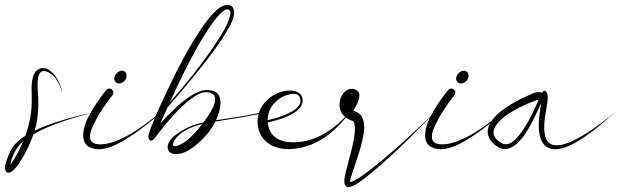

<svg xmlns="http://www.w3.org/2000/svg" viewBox="-78 -603 2502 775"><path d="M142.9 -298.9C130.5 -314.6 103.4 -339.1 76.4 -322.9C48.5 -306.1 48.2 -259.8 50 -213.9C52.4 -152.7 40.3 -98.9 24 -54.5C-0.9 -38.6 -25.4 -18 -37.2 8.7C-45.5 28.2 -52.4 44.6 -56.7 63.3C-61.4 83.6 -52.4 103.4 -31.4 89.6C-15.2 78.9 -4.8 62.4 7.5 42.9C28 10.4 45.1 -26.7 56.9 -60.8C127.1 -101.5 221.7 -129.9 301.7 -149.3C301.8 -149.4 301.8 -149.4 301.8 -149.5C301.8 -149.5 255.5 -139.9 246.4 -137.7C194.5 -125.5 112.3 -100.4 61.8 -75.6C73.1 -112.1 79.1 -157.7 75.7 -217.6C73.3 -258.5 64.8 -337.3 118 -311C145.1 -297.6 164.6 -260.8 171 -234.6C171.1 -234.3 171.4 -234.1 171.6 -234.1C172 -234.1 172.3 -234.4 172.3 -234.7C172.3 -234.8 172.3 -234.8 172.3 -234.9C167.6 -254 159.1 -278.4 142.9 -298.9ZM15.2 -32.1C2.1 -0.6 -17.2 37.7 -36.7 62C-28.4 23.2 -12.4 -8.9 15.2 -32.1Z M426.8 -313.1C405.6 -331.8 367.2 -290 390.1 -270.5C399.4 -262.5 415.2 -265.7 425.2 -277.4C435.2 -289.1 435.9 -305.1 426.8 -313.1ZM379.8 -229.1C379.8 -238 372.5 -245.5 363.4 -245.5C354.6 -245.5 351.3 -240.3 346.1 -233.8C322 -203 294.3 -162.8 276 -125.6C261 -94.9 240.9 -30.4 283.5 -9C311.1 5.2 342.8 -0.7 371 -11C429.9 -32.5 507.9 -94.5 544.5 -124.4C555.3 -133.2 570.8 -148.5 582.4 -157.9C582.5 -158.1 582.6 -158.3 582.6 -158.5C582.6 -158.9 582.3 -159.4 581.9 -159.2C580.5 -158.5 578.4 -156.5 576.2 -154.8C525.5 -114.2 448.1 -48.7 366.2 -26C337.6 -18 291.8 -14.2 286.1 -42.9C281.4 -67.1 298 -95.7 305.5 -111.1C324 -148.8 351.4 -187.2 376.1 -218.7C378.1 -221.2 379.8 -225.8 379.8 -229.1Z M862.2 -526.3C872 -553.3 869.1 -586.5 835.1 -582.8C819.9 -581.2 809.8 -573.6 799 -564.5C782.6 -550.9 765.4 -530.5 748.3 -507C687.6 -423.4 628.2 -305.2 586.1 -214C565.2 -168.8 536.1 -107.3 521.7 -59C517.4 -44.6 528.4 -24.5 543.3 -41.6C551.5 -51 557.7 -60.3 565.3 -70.1C596 -110 648.3 -170.7 688.8 -200.7C710.6 -216.9 743.1 -241.4 775.9 -226.4C819.3 -206.5 754 -123.5 742.8 -108.7C703.5 -100.3 679.2 -89.7 650.7 -72.3C631.2 -60.4 612.9 -46.4 602.9 -26.8C593.3 -7.9 600.5 11.3 617.6 16.8C653.4 26 686.4 2.9 707.2 -12.8C734 -33.2 755.7 -57.9 769 -75.7C775.8 -84.7 785.1 -100 791.4 -112.4C859.3 -123.8 934.1 -133.4 993.5 -149.7C994.2 -149.9 994.8 -150.7 994.8 -151.5C994.8 -152.5 993.9 -153.4 992.9 -153.4C986.3 -153.4 964.2 -146.3 957.3 -144.8C910.6 -134.6 846 -125.9 794 -117.8C810.9 -153.3 830.3 -224.5 779.5 -237C740.4 -246.7 708.7 -227.4 682.5 -209.6C645.6 -184.6 601.1 -140 569.3 -104.8C578.6 -126.1 589.1 -149.6 598.5 -170.2C616.4 -190.3 635.4 -212.3 653 -233.2C702.2 -291.6 807.1 -416 850.1 -499.2C855 -508.8 859.2 -517.9 862.2 -526.3ZM849.3 -560.4C854.4 -553.8 851.2 -540.9 848.1 -531C837.9 -497.7 821.5 -472.2 801.4 -440.8C742.8 -349.1 663.6 -253.8 607.4 -189.7C650 -282.3 708.8 -406.8 767.9 -493.2C780.8 -512 831 -584.3 849.3 -560.4ZM737.9 -102C719.2 -77.2 684 -35.4 649.5 -19C644.5 -16.6 639.8 -14.9 635.4 -14C616.3 -9.6 617.3 -19.5 625.1 -33.7C645.1 -70 691.4 -91 737.9 -102Z M1143.6 -199.1C1141.5 -242.5 1085.1 -243.5 1048.1 -229.4C1001.3 -211.5 950 -161.8 964 -88.6C975 -31.3 1028.9 5.1 1104.8 -1.8C1211.8 -11.5 1284.3 -82.8 1333.5 -148.4C1334.6 -149.8 1337 -151.7 1337 -153.2C1337 -153.5 1336.8 -153.7 1336.5 -153.7C1335.4 -153.7 1333.5 -150.4 1332.5 -149.2C1283.8 -94.8 1208 -27.6 1103.6 -28.7C1043.2 -29.4 1007.9 -56.2 1002.7 -108.8C1046.4 -118.1 1116.4 -139 1137.5 -175.1C1142.1 -183 1144 -191.1 1143.6 -199.1ZM1057.5 -209.5C1077.8 -221.3 1132.7 -240.3 1134.8 -198.7C1135.6 -182.4 1125 -171 1114.4 -162.4C1089.6 -142.5 1034.8 -124.9 1002.2 -117.7C1001.4 -160.2 1028.4 -192.3 1057.5 -209.5Z M1342.9 -244.6C1301 -244 1279.3 -183.9 1301.1 -147.4C1310.3 -131.9 1326.4 -121.2 1343.8 -115.2C1352.9 -112 1354.5 -100.1 1354.6 -83.8C1354.9 -34.9 1328.4 45.2 1318 90.3C1313.2 111.1 1300.3 159.2 1336.8 151C1341.7 149.9 1347.2 147.5 1352.7 144.6C1363.9 138.6 1377.9 129 1393.1 117.3C1479.6 50.8 1584.4 -53.6 1656.4 -127.9C1670 -141.9 1678.7 -151.2 1683.7 -156.6C1683.8 -156.6 1683.8 -156.7 1683.8 -156.8C1683.8 -157 1683.6 -157.2 1683.4 -157.2C1683.3 -157.2 1683.2 -157.1 1683.2 -157.1C1664.1 -136.6 1637.7 -111.9 1610.9 -86.7C1553 -32.4 1453.1 58.6 1384.7 105.7C1369 116.5 1355.5 124.6 1345.2 129C1340.8 130.9 1337.3 131.9 1334.8 132.3C1335.8 120.5 1338.8 112.2 1343.5 97.2C1358.3 50.6 1389.1 -28.8 1391.9 -82.9C1393.6 -117.9 1382.5 -144.1 1356.8 -153C1353.5 -154.1 1350.5 -155.5 1347.7 -157C1358.4 -172.2 1394.3 -227.9 1354.1 -242.7C1350.3 -244.1 1346.6 -244.6 1343.1 -244.6C1343.1 -244.6 1343 -244.6 1342.9 -244.6Z M1806.8 -313.1C1785.6 -331.8 1747.2 -290 1770.1 -270.5C1779.4 -262.5 1795.2 -265.7 1805.2 -277.4C1815.2 -289.1 1815.9 -305.1 1806.8 -313.1ZM1759.8 -229.1C1759.8 -238 1752.5 -245.5 1743.4 -245.5C1734.6 -245.5 1731.3 -240.3 1726.1 -233.8C1702 -203 1674.3 -162.8 1656 -125.6C1641 -94.9 1620.9 -30.4 1663.5 -9C1691.1 5.2 1722.8 -0.7 1751 -11C1809.9 -32.5 1887.9 -94.5 1924.5 -124.4C1935.3 -133.2 1950.8 -148.5 1962.4 -157.9C1962.5 -158.1 1962.6 -158.3 1962.6 -158.5C1962.6 -158.9 1962.3 -159.4 1961.9 -159.2C1960.5 -158.5 1958.4 -156.5 1956.2 -154.8C1905.5 -114.2 1828.1 -48.7 1746.2 -26C1717.6 -18 1671.8 -14.2 1666.1 -42.9C1661.4 -67.1 1678 -95.7 1685.5 -111.1C1704 -148.8 1731.4 -187.2 1756.1 -218.7C1758.1 -221.2 1759.8 -225.8 1759.8 -229.1Z M2404.1 -150.2C2404.1 -150.2 2404.1 -150.2 2404.1 -150.2H2404.1H2404.1C2404.1 -150.2 2394.1 -141.5 2380.9 -130.9C2347.3 -104 2283.9 -57.8 2236.6 -35.5C2203.1 -19.6 2143.9 0.9 2126.3 -43.4C2106.7 -92.6 2130.5 -159.2 2133.1 -208.4C2134 -224.7 2123.8 -250.8 2109.4 -228.1C2093.9 -239.4 2060.6 -220.1 2048.4 -214.8C2029.1 -206.4 1993.4 -189.3 1960.2 -165.9C1935 -148.1 1906.7 -124.6 1895.2 -94.3C1880.6 -55.6 1903.1 -29.3 1927.9 -11.9C1974.6 20.4 2018 -28.4 2038 -56.9C2066.2 -97.2 2086.7 -145.1 2106.8 -186.2C2094.1 -119.8 2077.9 1.8 2166.6 -0.7C2194.8 -1.7 2220 -14.2 2241.5 -25.8C2300 -57.5 2362.1 -111.8 2403.5 -149.5C2403.8 -149.8 2404.2 -150.2 2404.2 -150.2C2404.2 -150.2 2404.2 -150.2 2404.2 -150.2V-150.2V-150.2C2404.2 -150.2 2404.2 -150.2 2404.2 -150.2V-150.2V-150.2C2404.2 -150.2 2404.2 -150.2 2404.2 -150.2V-150.2V-150.2V-150.2V-150.2V-150.2V-150.2C2404.2 -150.2 2404.2 -150.2 2404.2 -150.2V-150.2V-150.2C2404.2 -150.2 2404.2 -150.2 2404.2 -150.2H2404.2H2404.2C2404.2 -150.2 2404.2 -150.2 2404.2 -150.2H2404.2H2404.2C2404.2 -150.2 2404.2 -150.2 2404.2 -150.2H2404.2H2404.2H2404.1H2404.1H2404.1H2404.1H2404.1C2404.1 -150.2 2404.1 -150.2 2404.1 -150.2H2404.1ZM2096.5 -201C2076.5 -155.7 2055.3 -108.3 2024.5 -66.7C2007.8 -44.2 1975.6 -2.6 1940.2 -29.2C1920.5 -43.8 1906.7 -59.4 1917.9 -85.3C1939.6 -135.9 2029 -175.8 2072.4 -192.8C2078.7 -195.3 2088.5 -199.1 2096.5 -201Z"/></svg>

Font: Sinatra
Style: Regular
Weight: 400
Designer: Fahmi
Version: Version 0.1